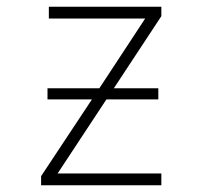

<svg xmlns="http://www.w3.org/2000/svg" viewBox="-20 -550 603 570"><path d="M102 0H459V-35H151L296 -255H450V-288H318L459 -502V-530H125V-495H411L275 -288H121V-255H253L102 -27Z"/></svg>

Font: Noto Sans Mono SemiCondensed ExtraLight
Style: Regular
Weight: 200
Width: 4
Designer: Monotype Design Team
Foundry: Monotype Imaging Inc.
Version: Version 2.014